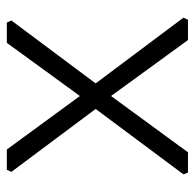

<svg xmlns="http://www.w3.org/2000/svg" viewBox="-24 -534 558 549"><g transform="rotate(-90 254.5 -259.0)"><path d="M31 -13 218 -264 38 -505 44 -518H102L255 -309L407 -518H465L471 -505L291 -264L479 -13L473 0H415L255 -220L94 0H36Z"/></g></svg>

Font: Oxanium Light
Style: Regular
Weight: 300
Designer: Severin Meyer
Version: Version 1.000